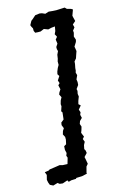

<svg xmlns="http://www.w3.org/2000/svg" viewBox="-140 -816 608 967"><g transform="rotate(-15 163.5 -332.5)"><path d="M-3 86 -8 73 -11 58 -5 34 -11 18 10 15 16 11 44 7 70 3 85 7 110 8 119 -23 115 -34 120 -47 116 -64 117 -83 129 -90 134 -113V-127L126 -142L131 -159L139 -171L132 -189L134 -202L149 -214L151 -232L153 -250L148 -257L156 -281L155 -292L160 -310L168 -325L160 -341L164 -351L173 -365L168 -387L177 -396L172 -411L185 -431L178 -442L181 -455L188 -472L196 -486V-504L200 -517L203 -537L211 -554L208 -565V-576L218 -591L215 -613L225 -625L217 -640L224 -655L228 -678L209 -676L192 -672L171 -680L152 -672H138L124 -673L119 -684V-697L113 -708L110 -716L121 -736L130 -743L147 -758L170 -761L182 -759L198 -752L217 -758L238 -756L256 -755L280 -756L300 -757L309 -748L330 -742L338 -737L327 -707L329 -698L334 -678L318 -664L322 -648L311 -634L312 -623L307 -604L313 -586L310 -575L297 -554L299 -543L301 -530L295 -513L289 -495L278 -482L277 -469L273 -449L272 -436L269 -426L273 -412L264 -392L266 -378L265 -363L252 -345L254 -335L251 -320L253 -306L245 -285L241 -269L251 -260L236 -242L241 -227L236 -215L240 -198L227 -185L222 -171L227 -156L222 -139L217 -126L226 -104L217 -94L223 -78L215 -63L211 -43L216 -34L218 -21L202 -4L205 10L209 33L199 45L191 76L192 80L165 86L135 87L132 91L107 92L93 96L88 87L62 96L46 94L37 87L13 94Z"/></g></svg>

Font: Winky Rough
Style: Italic
Weight: 400
Italic angle: -8.97852°
Designer: Simon Atzbach
Foundry: typofactur
Version: Version 1.206